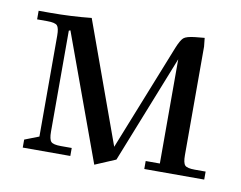

<svg xmlns="http://www.w3.org/2000/svg" viewBox="-58 -523 771 613"><g transform="rotate(10 327.5 -216.0)"><path d="M22 -411.1V-439H60.1Q127.9 -439 192.9 -445.8L335 -53.2L472.2 -397.9Q482.9 -424.3 491.7 -432.1Q500.5 -439.9 528.8 -442.9L559.1 -445.8L562 -418V-65.9Q562 -41 569.1 -33.4Q576.2 -25.9 601.1 -25.9H636.2V0H441.9V-25.9H487.8V-363.8L349.1 -14.2L282.2 14.2L132.8 -395L127.9 -393.1V-65.9Q127.9 -41 135 -33.4Q142.1 -25.9 167 -25.9H202.1V0H47.9V-25.9L94.2 -43.9V-371.1Q94.2 -396 87.2 -403.6Q80.1 -411.1 55.2 -411.1Z"/></g></svg>

Font: Dihjauti
Style: Regular
Weight: 400
Designer: T. Christopher White
Version: Version 3.0.0